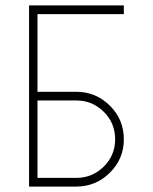

<svg xmlns="http://www.w3.org/2000/svg" viewBox="-20 -687 562 707"><path d="M261 0H87V-667H436V-635H118V-349H261Q333 -349 384.5 -298Q436 -247 436 -174Q436 -102 384.5 -51Q333 0 261 0ZM261 -32Q320 -32 362 -73.5Q404 -115 404 -174Q404 -234 362 -275.5Q320 -317 261 -317H118V-32Z"/></svg>

Font: Zector
Style: Regular
Weight: 400
Designer: GGBot
Version: 0.72